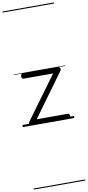

<svg xmlns="http://www.w3.org/2000/svg" viewBox="-168 -1163 831 1816"><g transform="rotate(-10 247.5 -255.0)"><path d="M86 0Q68 0 64.5 -13.5Q61 -27 67 -36L370 -450H88Q78 -450 73 -455.5Q68 -461 68 -475Q68 -488 73 -494Q78 -500 88 -500H427Q437 -500 442 -494Q447 -488 447.5 -479.5Q448 -471 442 -462L142 -50H439Q449 -50 454 -44Q459 -38 459 -23Q459 -11 454 -5.5Q449 0 439 0ZM0 590H495V600H0ZM0 -20H495V0H0ZM0 -505H495V-500H0ZM0 -1110H495V-1100H0Z"/></g></svg>

Font: Playwrite FR Moderne Guides
Style: Regular
Weight: 400
Designer: Veronika Burian, José Scaglione
Foundry: TypeTogether
Version: Version 1.003